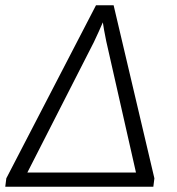

<svg xmlns="http://www.w3.org/2000/svg" viewBox="-31 -710 672 730"><path d="M556 -32 552 0H-11L-7 -32L334 -690H401ZM486 -54 373 -553Q363 -602 360 -625Q345 -590 326 -550L73 -54Z"/></svg>

Font: Exo 2.0 Light
Style: Italic
Weight: 300
Italic angle: -8°
Designer: Natanael Gama
Version: Version 1.001;PS 001.001;hotconv 1.0.70;makeotf.lib2.5.58329